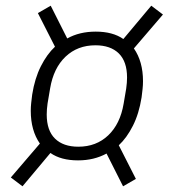

<svg xmlns="http://www.w3.org/2000/svg" viewBox="-20 -686 592 674"><path d="M254 -123Q194 -123 157 -149L59 -32L18 -63L120 -182Q88 -228 88 -297Q88 -311 89.5 -324.5Q91 -338 93 -354Q102 -411 123.5 -453.5Q145 -496 173 -522L113 -640L158 -666L216 -551Q259 -575 316 -575Q376 -575 413 -549L511 -666L552 -635L450 -516Q482 -470 482 -401Q482 -387 480.5 -373.5Q479 -360 477 -344Q468 -287 446.5 -244.5Q425 -202 397 -176L457 -58L412 -32L354 -147Q310 -123 254 -123ZM255 -171Q318 -171 360 -211Q402 -251 414 -322L423 -375Q426 -396 426 -414Q426 -470 397 -498.5Q368 -527 315 -527Q252 -527 210 -487Q168 -447 156 -376L147 -323Q144 -302 144 -284Q144 -228 173 -199.5Q202 -171 255 -171Z"/></svg>

Font: IBM Plex Sans Condensed Light
Style: Italic
Weight: 300
Width: 3
Italic angle: -11°
Designer: Mike Abbink, Paul van der Laan, Pieter van Rosmalen
Foundry: Bold Monday
Version: Version 1.3